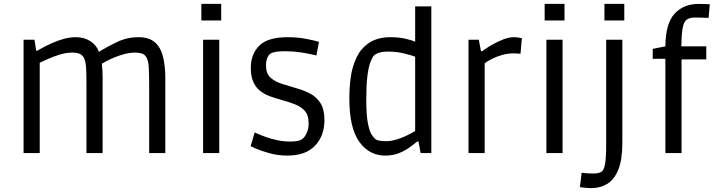

<svg xmlns="http://www.w3.org/2000/svg" viewBox="-20 -786 3665 986"><path d="M101 0V-582H157L166 -525H170Q179 -530 200 -541.5Q221 -553 249 -565.5Q277 -578 308 -586.5Q339 -595 369 -595Q412 -595 443.5 -575Q475 -555 488 -520Q530 -546 581.5 -570.5Q633 -595 691 -595Q745 -595 775 -569Q805 -543 817 -495.5Q829 -448 829 -383V0H746V-355Q746 -402 744 -439Q742 -476 731 -493Q721 -509 703.5 -512.5Q686 -516 675 -516Q648 -516 619.5 -508.5Q591 -501 566 -490.5Q541 -480 524.5 -471Q508 -462 503 -459Q505 -443 506 -425Q507 -407 507 -387V0H424V-358Q424 -415 421.5 -446Q419 -477 408 -494Q398 -508 383 -512Q368 -516 354 -516Q320 -516 286 -505.5Q252 -495 225 -482.5Q198 -470 184 -464V0Z M1014 -681V-766H1116V-681ZM1023 0V-582H1106V0Z M1457 13Q1408 13 1364.5 1Q1321 -11 1294 -23Q1267 -35 1267 -35L1288 -106Q1288 -106 1303.5 -99Q1319 -92 1345 -82.5Q1371 -73 1404 -66Q1437 -59 1472 -59Q1492 -59 1509 -62.5Q1526 -66 1536 -75Q1547 -85 1556 -105Q1565 -125 1565 -153Q1565 -195 1545 -217Q1525 -239 1493 -251Q1461 -263 1425 -273Q1396 -281 1368 -291Q1340 -301 1317.5 -318Q1295 -335 1281.5 -363.5Q1268 -392 1268 -437Q1268 -508 1311.5 -551.5Q1355 -595 1458 -595Q1510 -595 1555 -586Q1600 -577 1618 -571L1605 -501Q1605 -501 1581.5 -506.5Q1558 -512 1521 -517.5Q1484 -523 1442 -523Q1412 -523 1394 -519.5Q1376 -516 1367 -509Q1358 -502 1352 -486.5Q1346 -471 1346 -450Q1346 -408 1369.5 -387Q1393 -366 1429.5 -355Q1466 -344 1505 -332Q1541 -322 1573.5 -305Q1606 -288 1626 -256Q1646 -224 1646 -169Q1646 -88 1597.5 -37.5Q1549 13 1457 13Z M1958 13Q1876 13 1825 -58Q1774 -129 1774 -280Q1774 -377 1791.5 -438.5Q1809 -500 1839 -534Q1869 -568 1905.5 -581.5Q1942 -595 1981 -595Q2030 -595 2063 -587Q2096 -579 2112 -572V-753H2195V0H2140L2129 -60H2124Q2111 -50 2088 -32.5Q2065 -15 2032.5 -1Q2000 13 1958 13ZM1963 -61Q1989 -61 2018 -70Q2047 -79 2072 -91.5Q2097 -104 2112 -113V-495Q2094 -502 2055.5 -511.5Q2017 -521 1973 -521Q1917 -521 1897 -497Q1889 -486 1880.5 -462Q1872 -438 1866.5 -393.5Q1861 -349 1861 -276Q1861 -194 1869.5 -152Q1878 -110 1889 -94Q1900 -78 1906 -73Q1914 -66 1929 -63.5Q1944 -61 1963 -61Z M2386 0V-582H2439L2450 -523H2456Q2456 -523 2471.5 -534Q2487 -545 2512 -559Q2537 -573 2565.5 -584Q2594 -595 2619 -595Q2634 -595 2647 -592.5Q2660 -590 2660 -590L2653 -510Q2653 -510 2640 -511Q2627 -512 2616 -512Q2588 -512 2559.5 -504Q2531 -496 2507 -484Q2483 -472 2469 -461V0Z M2777 -681V-766H2879V-681ZM2786 0V-582H2869V0Z M3084 -681V-766H3186V-681ZM3018 180Q2999 180 2978.5 177.5Q2958 175 2958 175L2967 101Q2967 101 2985 103Q3003 105 3028 105Q3054 105 3068 96.5Q3082 88 3087.5 55Q3093 22 3093 -50V-582H3176V-53Q3176 35 3155 86Q3134 137 3098 158.5Q3062 180 3018 180Z M3397 0V-484H3332V-535L3397 -548Q3398 -666 3444.5 -716Q3491 -766 3569 -766Q3584 -766 3604.5 -765Q3625 -764 3625 -764L3619 -694Q3619 -694 3605.5 -694.5Q3592 -695 3575.5 -695.5Q3559 -696 3549 -696Q3522 -696 3507 -685.5Q3492 -675 3486 -643.5Q3480 -612 3479 -548H3607V-481H3480V0Z"/></svg>

Font: Ruda
Style: Regular
Weight: 400
Designer: Mariela Monsalve and Angelina Sanchez
Foundry: Mariela Monsalve and Angelina Sanchez
Version: Version 2.000